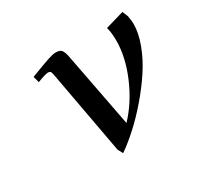

<svg xmlns="http://www.w3.org/2000/svg" viewBox="-107 -580 746 720"><g transform="rotate(-30 266.5 -220.0)"><path d="M87.9 -405.8Q147.5 -428.7 170.4 -436.3Q193.4 -443.8 204.1 -443.8Q222.7 -443.8 229.2 -436.3Q235.8 -428.7 240.2 -410.2L303.2 -82Q356.4 -137.7 390.6 -217.5Q424.8 -297.4 424.8 -369.1Q424.8 -402.8 418 -426.8L498 -450.2L507.8 -426.8Q512.2 -405.3 512.2 -391.1Q512.2 -350.6 494.1 -303Q476.1 -255.4 447 -211.4Q418 -167.5 381.3 -124.8Q344.7 -82 307.6 -48.1Q270.5 -14.2 235.8 9.8L224.1 -12.2L158.2 -372.1Q156.2 -385.3 152.8 -389.2Q149.4 -393.1 143.1 -393.1Q130.9 -393.1 95.2 -378.9Z"/></g></svg>

Font: Dehuti
Style: Bold-Italic
Weight: 700
Version: Version 1.2